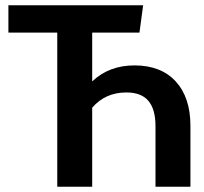

<svg xmlns="http://www.w3.org/2000/svg" viewBox="-20 -711 775 731"><path d="M705 -232V0H572V-231Q572 -295 545 -327Q518 -359 461 -359Q381 -359 331 -301V0H198V-587H12V-691H525L511 -587H331V-401Q395 -462 492 -462Q593 -462 649 -401Q705 -340 705 -232Z"/></svg>

Font: Fira Sans Medium
Style: Regular
Weight: 500
Designer: bBox Type GmbH & Carrois Corporate GbR & Edenspiekermann AG
Foundry: bBox Type GmbH & Carrois Corporate GbR & Edenspiekermann AG
Version: Version 4.301